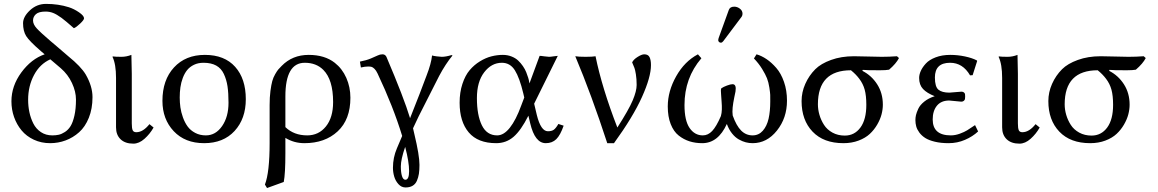

<svg xmlns="http://www.w3.org/2000/svg" viewBox="-20 -718 5884 976"><path d="M207 -441.9 187.5 -458.5Q128.9 -509.3 113 -534.7Q97.2 -560.1 97.2 -600.1Q97.2 -632.8 132.1 -665.5Q167 -698.2 213.9 -698.2Q276.9 -698.2 330.1 -681.2Q356 -672.9 381.8 -655.3Q407.2 -637.7 407.2 -625Q407.2 -616.7 387 -597.7Q366.7 -578.6 355.5 -574.7Q313 -612.3 293 -627Q267.6 -645.5 249.8 -652.3Q231.9 -659.2 211.9 -659.2Q177.2 -659.2 162.6 -646Q147.9 -632.8 147.9 -613.8Q147.9 -594.2 167 -573.5Q186 -552.7 237.3 -508.8L255.9 -493.2L327.1 -432.1Q391.6 -379.9 416 -338.9Q450.2 -279.3 450.2 -224.1Q450.2 -165.5 431.6 -119.4Q413.1 -73.2 382.1 -45.7Q351.1 -18.1 313.5 -4.2Q275.9 9.8 234.9 9.8Q189.9 9.8 152.1 -7.8Q114.3 -25.4 89.6 -55.2Q64.9 -85 51.5 -123Q38.1 -161.1 38.1 -203.1Q38.1 -281.2 88.6 -349.9Q139.2 -418.5 207 -441.9ZM289.1 -371.1 235.8 -416.5Q182.6 -392.6 152.8 -336.4Q123 -280.3 123 -210.9Q123 -178.2 129.4 -147.9Q135.7 -117.7 149.4 -90.3Q163.1 -63 188 -46.4Q212.9 -29.8 246.1 -29.8Q263.7 -29.8 278.3 -33Q293 -36.1 310.1 -47.1Q327.1 -58.1 338.9 -77.1Q350.6 -96.2 358.4 -130.6Q366.2 -165 366.2 -211.9Q366.2 -252.4 345.9 -295.9Q325.7 -339.4 289.1 -371.1Z M569.8 -321.8Q569.8 -392.1 551.8 -429.2L553.7 -431.2Q565.4 -429.2 597.7 -429.2Q622.6 -429.2 647.9 -439Q649.9 -375 649.9 -342.8V-90.8Q649.9 -66.4 654.3 -56.2Q658.7 -45.9 672.9 -45.9Q707 -45.9 739.7 -86.9L760.7 -69.8Q742.2 -37.1 714.6 -12.5Q687 12.2 657.7 12.2Q616.2 12.2 593 -10Q569.8 -32.2 569.8 -70.8Z M805.7 -205.1Q805.7 -311.5 864.5 -375.2Q923.3 -439 1021.5 -439Q1121.1 -439 1175.3 -378.4Q1229.5 -317.9 1229.5 -213.9Q1229.5 -114.3 1172.4 -52.2Q1115.2 9.8 1017.6 9.8Q920.4 9.8 863 -51.3Q805.7 -112.3 805.7 -205.1ZM1014.6 -398.9Q987.3 -398.9 966.1 -388.7Q944.8 -378.4 931.4 -361.8Q918 -345.2 909.2 -321.8Q900.4 -298.3 897 -273.9Q893.6 -249.5 893.6 -222.2Q893.6 -196.8 897 -172.4Q900.4 -147.9 909.9 -121.3Q919.4 -94.7 933.8 -75Q948.2 -55.2 972.2 -42.5Q996.1 -29.8 1026.4 -29.8Q1076.2 -29.8 1108.9 -76.9Q1141.6 -124 1141.6 -195.8Q1141.6 -245.1 1136.5 -279.3Q1131.3 -313.5 1117.9 -342Q1104.5 -370.6 1078.9 -384.8Q1053.2 -398.9 1014.6 -398.9Z M1422.4 207 1337.4 237.8 1326.7 220.2Q1350.6 158.2 1350.6 9.8V-184.1Q1350.6 -223.6 1354.7 -255.4Q1358.9 -287.1 1364 -305.7Q1369.1 -324.2 1378.9 -341.1Q1388.7 -357.9 1394.5 -364.7Q1400.4 -371.6 1411.6 -382.8Q1466.3 -439 1549.3 -439Q1630.4 -439 1681.6 -398.9Q1719.7 -369.1 1740.5 -322Q1761.2 -274.9 1761.2 -221.2Q1761.2 -110.4 1696.5 -50.3Q1631.8 9.8 1527.3 9.8Q1474.6 9.8 1430.7 -17.1V61Q1430.7 164.6 1422.4 207ZM1673.3 -199.2Q1673.3 -313 1623.5 -362.8Q1587.4 -398.9 1529.3 -398.9Q1430.7 -398.9 1430.7 -228V-71.8Q1474.1 -29.8 1541.5 -29.8Q1600.1 -29.8 1636.7 -75.2Q1673.3 -120.6 1673.3 -199.2Z M2039.6 28.8Q2017.6 92.3 2017.6 127.9Q2017.6 158.7 2023.4 177.2Q2029.3 195.8 2040.5 195.8Q2059.6 195.8 2059.6 151.9Q2059.6 104.5 2039.6 28.8ZM1977.5 134.8Q1977.5 83 1997.6 36.1L2024.4 -26.9Q1979 -175.8 1899.4 -344.2Q1892.1 -359.9 1883.5 -368.2Q1875 -376.5 1868.4 -378.2Q1861.8 -379.9 1851.6 -379.9Q1835.9 -379.9 1814.5 -375L1809.6 -404.8Q1842.3 -411.1 1865 -420.7Q1887.7 -430.2 1899.7 -436Q1911.6 -441.9 1924.3 -441.9Q1938 -441.9 1944.3 -429.2Q2033.2 -220.7 2064.5 -117.2Q2120.6 -258.3 2148.4 -334Q2171.9 -394.5 2176.3 -436Q2183.6 -433.6 2200.9 -431.4Q2218.3 -429.2 2225.6 -429.2Q2246.1 -429.2 2275.4 -438L2280.3 -436Q2244.6 -392.6 2212.4 -332L2108.4 -127Q2088.4 -85.9 2079.6 -65.9Q2080.6 -61 2083 -51Q2085.4 -41 2086.4 -36.1Q2112.3 71.3 2112.3 120.1Q2112.3 146.5 2109.4 165.5Q2106.4 184.6 2099.1 201.2Q2091.8 217.8 2077.4 226.3Q2063 234.9 2041.5 234.9Q2020.5 234.9 2005.4 218Q1990.2 201.2 1983.9 179.4Q1977.5 157.7 1977.5 134.8Z M2695.3 -190.9 2709 -132.8Q2729.5 -50.8 2765.1 -50.8Q2784.2 -50.8 2794.9 -58.3Q2805.7 -65.9 2818.4 -87.9L2845.2 -79.1Q2828.6 -31.2 2807.9 -10.7Q2787.1 9.8 2754.4 9.8Q2699.2 9.8 2675.3 -90.8L2666 -129.9Q2628.4 -55.2 2590.8 -22.7Q2553.2 9.8 2502.4 9.8Q2409.2 9.8 2362.8 -44.9Q2316.4 -99.6 2316.4 -195.8Q2316.4 -248.5 2330.6 -291.5Q2344.7 -334.5 2367.4 -361.3Q2390.1 -388.2 2419.7 -406.2Q2449.2 -424.3 2478.3 -431.6Q2507.3 -439 2536.1 -439Q2560.1 -439 2580.3 -430.9Q2600.6 -422.9 2614 -410.2Q2627.4 -397.5 2638.2 -381.8Q2648.9 -366.2 2655 -350.8Q2661.1 -335.4 2665 -322.8Q2668.9 -310.1 2669.9 -301.8L2671.4 -293.9L2723.1 -434.1Q2730.5 -434.1 2747.1 -431.6Q2763.7 -429.2 2771 -429.2Q2778.8 -429.2 2793.9 -431.6Q2809.1 -434.1 2815.4 -434.1ZM2645 -222.2 2640.1 -243.2Q2621.1 -322.8 2597.2 -360.8Q2573.2 -398.9 2531.2 -398.9Q2478.5 -398.9 2441.4 -350.6Q2404.3 -302.2 2404.3 -219.2Q2404.3 -132.8 2429.4 -81.3Q2454.6 -29.8 2507.3 -29.8Q2541 -29.8 2572 -69.1Q2603 -108.4 2629.4 -181.2Z M3118.2 -69.8Q3176.3 -160.2 3196.3 -207.8Q3216.3 -255.4 3216.3 -286.1Q3216.3 -316.9 3212.4 -340.3Q3208.5 -363.8 3205.1 -372.6Q3201.7 -381.3 3193.4 -400.9Q3200.2 -415.5 3221.2 -428.7Q3242.2 -441.9 3254.9 -441.9Q3274.9 -441.9 3282 -427.2Q3289.1 -412.6 3289.1 -387.2Q3289.1 -326.2 3243.4 -224.9Q3197.8 -123.5 3101.1 9.8H3066.9Q2986.3 -237.3 2904.3 -432.1Q2920.4 -429.2 2957 -429.2Q2994.1 -429.2 3007.3 -432.1Q3040 -271.5 3118.2 -69.8Z M3712.4 -684.1Q3728 -684.1 3741.2 -673.8Q3754.4 -663.6 3754.4 -648.9Q3754.4 -638.2 3748.5 -630.9L3656.7 -508.8Q3650.9 -501 3644.5 -501Q3638.7 -501 3634.8 -504.9Q3630.9 -508.8 3630.9 -514.2Q3630.9 -518.1 3632.8 -523.9L3684.6 -667Q3690.4 -684.1 3712.4 -684.1ZM3980.5 -206.1Q3980.5 -118.2 3929.4 -54.2Q3878.4 9.8 3805.7 9.8Q3788.1 9.8 3771 5.4Q3753.9 1 3735.6 -9.3Q3717.3 -19.5 3701.2 -39.6Q3685.1 -59.6 3674.8 -87.9Q3630.4 9.8 3549.8 9.8Q3515.1 9.8 3485.4 0.5Q3455.6 -8.8 3429.9 -29.1Q3404.3 -49.3 3389.4 -87.2Q3374.5 -125 3374.5 -176.8Q3374.5 -254.4 3417.2 -330.3Q3460 -406.2 3527.8 -441.9L3545.4 -421.9Q3459.5 -321.8 3459.5 -184.1Q3459.5 -105 3485.4 -67.4Q3511.2 -29.8 3552.7 -29.8Q3579.1 -29.8 3600.3 -52.2Q3621.6 -74.7 3644.5 -127.9Q3648.9 -143.1 3649.4 -161.6Q3649.9 -180.2 3648.2 -200Q3646.5 -219.7 3646.5 -224.1Q3646.5 -229 3645.5 -239Q3644.5 -249 3644.5 -256.6Q3644.5 -264.2 3646.5 -269Q3657.2 -276.4 3675.5 -283.2Q3693.8 -290 3703.6 -290Q3724.6 -290 3718.8 -252.9Q3718.8 -252.4 3712.6 -223.1Q3706.5 -193.8 3704.3 -171.4Q3702.1 -148.9 3704.6 -130.9Q3723.1 -78.6 3747.6 -54.2Q3772 -29.8 3805.7 -29.8Q3836.9 -29.8 3857.7 -53.5Q3878.4 -77.1 3887 -114.7Q3895.5 -152.3 3895.5 -203.1Q3895.5 -225.6 3895.3 -235.6Q3895 -245.6 3890.9 -272.9Q3886.7 -300.3 3878.9 -320.1Q3871.1 -339.8 3854 -367.7Q3836.9 -395.5 3812.5 -420.9L3825.7 -441.9Q3851.1 -434.6 3876.5 -417.5Q3901.9 -400.4 3926 -372.8Q3950.2 -345.2 3965.3 -301.8Q3980.5 -258.3 3980.5 -206.1Z M4499.5 -363.8Q4484.4 -360.8 4452.6 -360.8Q4380.9 -360.8 4365.7 -362.8L4363.8 -357.9Q4410.6 -334 4439.2 -289.1Q4467.8 -244.1 4467.8 -186Q4467.8 -162.1 4461.2 -136.7Q4454.6 -111.3 4439.2 -84.7Q4423.8 -58.1 4401.6 -37.4Q4379.4 -16.6 4344.5 -3.4Q4309.6 9.8 4267.6 9.8Q4166.5 9.8 4110.6 -48.8Q4054.7 -107.4 4054.7 -204.1Q4054.7 -249 4073.5 -291.5Q4092.3 -334 4124.5 -366.2Q4152.8 -394.5 4204.6 -413.3Q4256.3 -432.1 4320.8 -432.1Q4344.7 -432.1 4391.6 -430.7Q4438.5 -429.2 4462.4 -429.2Q4501 -429.2 4539.6 -432.1L4549.8 -422.9Q4535.6 -395 4499.5 -363.8ZM4274.4 -28.8Q4323.7 -28.8 4353.8 -69.6Q4383.8 -110.4 4383.8 -185.1Q4383.8 -231.9 4375.5 -262.2Q4367.2 -292.5 4347.7 -317.9Q4331.1 -340.3 4305.7 -360.8Q4137.7 -360.8 4137.7 -188Q4137.7 -161.1 4145.5 -134.3Q4153.3 -107.4 4168.7 -83.3Q4184.1 -59.1 4211.7 -43.9Q4239.3 -28.8 4274.4 -28.8Z M4809.6 -398.9Q4732.4 -398.9 4732.4 -324.2Q4732.4 -276.9 4750.5 -262Q4768.6 -247.1 4806.2 -247.1L4835.4 -249.5Q4864.7 -252 4867.2 -252Q4876 -252 4880.4 -247.8Q4884.8 -243.7 4885.5 -239.5Q4886.2 -235.4 4886.2 -227.1Q4886.2 -219.2 4885.3 -214.6Q4884.3 -210 4879.6 -205.6Q4875 -201.2 4866.2 -201.2Q4862.3 -201.2 4835.9 -204.1Q4809.6 -207 4805.2 -207Q4764.2 -207 4742.7 -180.7Q4721.2 -154.3 4721.2 -110.8Q4721.2 -29.8 4813.5 -29.8Q4835.4 -29.8 4858.9 -38.3Q4882.3 -46.9 4896.5 -55.7Q4910.6 -64.5 4936.5 -82L4952.1 -49.8Q4924.3 -23.9 4885.3 -7.1Q4846.2 9.8 4802.2 9.8Q4762.7 9.8 4732.2 2.4Q4701.7 -4.9 4683.3 -16.6Q4665 -28.3 4653.3 -44.2Q4641.6 -60.1 4637.5 -75.4Q4633.3 -90.8 4633.3 -107.9Q4633.3 -120.1 4636.2 -133.1Q4639.2 -146 4647.9 -165Q4656.7 -184.1 4678.2 -201.4Q4699.7 -218.8 4731.4 -229Q4691.9 -244.6 4672.1 -265.6Q4652.3 -286.6 4652.3 -321.8Q4652.3 -338.4 4660.6 -357.2Q4668.9 -376 4686.3 -395Q4703.6 -414.1 4736.1 -426.5Q4768.6 -439 4810.5 -439Q4847.7 -439 4884.8 -431.2Q4921.9 -423.3 4945.3 -411.1L4947.3 -408.2L4924.3 -335.9L4911.1 -335Q4874 -398.9 4809.6 -398.9Z M5074.2 -321.8Q5074.2 -392.1 5056.2 -429.2L5058.1 -431.2Q5069.8 -429.2 5102.1 -429.2Q5127 -429.2 5152.3 -439Q5154.3 -375 5154.3 -342.8V-90.8Q5154.3 -66.4 5158.7 -56.2Q5163.1 -45.9 5177.2 -45.9Q5211.4 -45.9 5244.1 -86.9L5265.1 -69.8Q5246.6 -37.1 5219 -12.5Q5191.4 12.2 5162.1 12.2Q5120.6 12.2 5097.4 -10Q5074.2 -32.2 5074.2 -70.8Z M5753.9 -363.8Q5738.8 -360.8 5707 -360.8Q5635.3 -360.8 5620.1 -362.8L5618.2 -357.9Q5665 -334 5693.6 -289.1Q5722.2 -244.1 5722.2 -186Q5722.2 -162.1 5715.6 -136.7Q5709 -111.3 5693.6 -84.7Q5678.2 -58.1 5656 -37.4Q5633.8 -16.6 5598.9 -3.4Q5564 9.8 5522 9.8Q5420.9 9.8 5365 -48.8Q5309.1 -107.4 5309.1 -204.1Q5309.1 -249 5327.9 -291.5Q5346.7 -334 5378.9 -366.2Q5407.2 -394.5 5459 -413.3Q5510.7 -432.1 5575.2 -432.1Q5599.1 -432.1 5646 -430.7Q5692.9 -429.2 5716.8 -429.2Q5755.4 -429.2 5793.9 -432.1L5804.2 -422.9Q5790 -395 5753.9 -363.8ZM5528.8 -28.8Q5578.1 -28.8 5608.2 -69.6Q5638.2 -110.4 5638.2 -185.1Q5638.2 -231.9 5629.9 -262.2Q5621.6 -292.5 5602.1 -317.9Q5585.4 -340.3 5560.1 -360.8Q5392.1 -360.8 5392.1 -188Q5392.1 -161.1 5399.9 -134.3Q5407.7 -107.4 5423.1 -83.3Q5438.5 -59.1 5466.1 -43.9Q5493.7 -28.8 5528.8 -28.8Z"/></svg>

Font: Linux Biolinum G
Style: Regular
Weight: 400
Designer: Philipp H. Poll
Foundry: Philipp H. Poll
Version: Version 1.1.0 ; ttfautohint (v1.6)